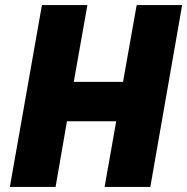

<svg xmlns="http://www.w3.org/2000/svg" viewBox="-20 -740 741 760"><path d="M701 -720 575 0H394L440 -260H245L200 0H19L146 -720H326L272 -416H467L521 -720Z"/></svg>

Font: Fugaz One
Style: Regular
Weight: 400
Designer: Daniel Hernandez
Foundry: Daniel Hernandez
Version: Version 1.002